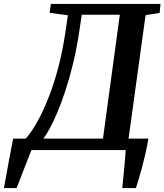

<svg xmlns="http://www.w3.org/2000/svg" viewBox="-81 -763 836 976"><path d="M-61 193Q-55 161 -48.5 124.5Q-42 88 -35.5 52.8Q-29 17.5 -23.2 -11.8Q-17.5 -41 -14 -58.5H49.5Q61.5 -70.5 81 -98.8Q100.5 -127 123.5 -172Q146.5 -217 170.5 -279Q194.5 -341 215.5 -420.8Q236.5 -500.5 251.5 -599L264 -685.5L171.5 -697.5L177.5 -743H735L730.5 -697.5L659 -686L572.5 -58.5H673.5Q666.5 -18 657.8 20.2Q649 58.5 640 91.8Q631 125 623.2 150.8Q615.5 176.5 610 193H540.5Q542.5 174 545 148.8Q547.5 123.5 550 96.2Q552.5 69 554.8 44Q557 19 558 0H79Q75 9.5 64.8 35.2Q54.5 61 42.5 92.2Q30.5 123.5 19.8 151.5Q9 179.5 3.5 193ZM139.5 -58.5H442.5L528 -688H334.5L320.5 -593.5Q307.5 -509 289.2 -435Q271 -361 250.2 -298.5Q229.5 -236 208.8 -187.5Q188 -139 169.8 -106.2Q151.5 -73.5 139.5 -58.5Z"/></svg>

Font: Merriweather 28pt SemiBold
Style: Italic
Weight: 600
Italic angle: -7.8°
Version: Version 2.101